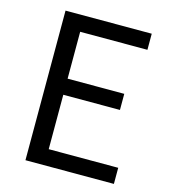

<svg xmlns="http://www.w3.org/2000/svg" viewBox="-109 -822 807 910"><g transform="rotate(15 294.0 -367.0)"><path d="M100 0V-734H523V-655H193V-425H471V-346H193V-79H534V0Z"/></g></svg>

Font: Swei Fan Sans CJK TC
Style: Regular
Weight: 400
Version: Version 2.130